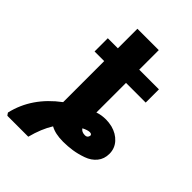

<svg xmlns="http://www.w3.org/2000/svg" viewBox="-285 -692 903 903"><g transform="rotate(45 166.5 -241.0)"><path d="M-62 120Q-64 118 -67 113.5Q-70 109 -71 107Q-41 -22 78 -111V-384H14V-472H81V-602H223V-472H354V-384H223V-187Q248 -196 279 -196Q297 -196 319 -191Q357 -181 380.5 -155Q404 -129 404 -93Q404 -59 384.5 -35Q365 -11 332.5 0.5Q300 12 270 16.5Q240 21 209 21Q157 21 125 3Q95 51 77 120ZM229 -88Q238 -73 261 -73Q275 -73 279 -86L280 -88V-90Q280 -100 266 -100Q253 -100 229 -88Z"/></g></svg>

Font: Coval
Style: Black
Weight: 1000
Foundry: Context Ltd
Version: Version 001.000